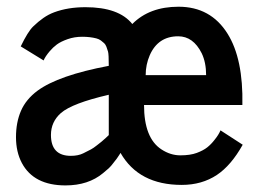

<svg xmlns="http://www.w3.org/2000/svg" viewBox="-20 -544 792 574"><path d="M415.5 -319.3H596.2Q596.2 -357.4 583 -384.8Q557.6 -435.5 512.7 -435.5Q452.6 -435.5 427.7 -378.9Q415.5 -350.6 415.5 -319.3ZM235.4 -522.5Q335.4 -522.5 375.5 -472.2Q426.8 -523.9 513.7 -523.9Q609.9 -523.9 660.2 -443.4Q707.5 -368.2 704.6 -230H410.6Q410.6 -130.9 462.9 -97.2Q489.7 -79.6 519.3 -79.6Q548.8 -79.6 568.4 -86.9Q587.9 -94.2 599.6 -103.5Q611.3 -112.8 621.1 -125.5Q633.8 -141.1 639.2 -154.3L705.6 -111.3Q670.9 -49.3 628.4 -21Q583.5 8.8 523.4 8.8Q395 8.8 340.3 -86.9Q340.3 -86.9 336.4 -80.6Q332.5 -74.2 329.1 -69.8L318.8 -56.6Q312.5 -47.9 305.2 -41L288.1 -26.4Q244.1 10.3 175.8 10.3Q81.1 10.3 45.4 -56.6Q27.8 -89.8 27.8 -134Q27.8 -178.2 42.7 -212.6Q57.6 -247.1 92.3 -272.9Q154.8 -318.8 305.2 -347.2Q305.2 -381.8 303 -389.6Q300.8 -397.5 298.1 -404.3Q295.4 -411.1 291.5 -414.8Q287.6 -418.5 281.7 -422.9Q275.9 -427.2 268.1 -429.2Q249 -434.1 225.8 -434.1Q202.6 -434.1 182.4 -427Q162.1 -419.9 150.1 -411.1Q138.2 -402.3 128.4 -390.6Q115.2 -375 110.4 -363.3L42 -405.3Q63.5 -449.7 78.9 -464.6Q94.2 -479.5 109.6 -490.2Q125 -501 142.1 -507.3Q183.1 -522.5 235.4 -522.5ZM132.3 -140.6Q132.3 -78.1 191.9 -78.1Q213.9 -78.1 229 -85.7Q244.1 -93.3 252 -97.4Q259.8 -101.6 269.5 -109.4L283.7 -120.6Q287.6 -124 296.4 -131.8L305.2 -140.1V-260.7Q195.8 -235.4 162.1 -206.1Q132.3 -179.7 132.3 -140.6Z"/></svg>

Font: News Cycle
Style: Bold
Weight: 700
Version: Version 0.5.1